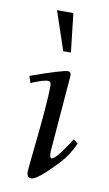

<svg xmlns="http://www.w3.org/2000/svg" viewBox="-75 -650 393 694"><g transform="rotate(10 122.0 -302.5)"><path d="M76.9 -610.1H137L153.1 -468H125ZM166 -385 143.1 -102.1Q143.1 -79.1 150.4 -79.1Q164.3 -79.1 204.6 -140.6L218 -160.9L233.9 -147.9Q214.8 -103.3 184.1 -71Q112.5 4.9 91.1 4.9Q74 4.9 74 -17.1Q74 -24.9 80.6 -86.7Q101.1 -274.2 101.1 -336.9Q101.1 -353 89.1 -353Q75.7 -353 39.8 -338.9L28.1 -334L20 -358.9Q135 -399.9 155 -399.9Q166 -399.9 166 -385Z"/></g></svg>

Font: Linden Hill
Style: Italic
Weight: 400
Italic angle: -5.60001°
Version: Version 1.201